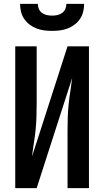

<svg xmlns="http://www.w3.org/2000/svg" viewBox="-20 -975 540 995"><path d="M59 0V-735H170V-441Q170 -406 169 -371.5Q168 -337 164.5 -302.5Q161 -268 155.5 -233.5Q150 -199 146 -164L330 -735H441V0H330V-294Q330 -329 331 -363.5Q332 -398 335.5 -432.5Q339 -467 344.5 -501.5Q350 -536 354 -571L170 0ZM250 -815Q229 -815 209 -817.5Q189 -820 169.5 -827.5Q150 -835 133.5 -847.5Q117 -860 105.5 -877Q94 -894 89 -914Q84 -934 84 -955H176Q176 -941 181.5 -928.5Q187 -916 198 -908Q209 -900 222.5 -897Q236 -894 250 -894Q264 -894 277.5 -897Q291 -900 302 -908Q313 -916 318.5 -928.5Q324 -941 324 -955H416Q416 -934 411 -914Q406 -894 394.5 -877Q383 -860 366.5 -847.5Q350 -835 330.5 -827.5Q311 -820 291 -817.5Q271 -815 250 -815Z"/></svg>

Font: Zed Mono
Style: Bold
Weight: 700
Monospace: yes
Designer: Belleve Invis
Foundry: Belleve Invis
Version: Version 1.0.0; ttfautohint (v1.8.4)